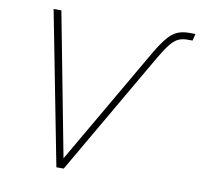

<svg xmlns="http://www.w3.org/2000/svg" viewBox="-79 -794 916 877"><g transform="rotate(10 379.0 -355.0)"><path d="M238 0 100 -710H136L263 -46L581 -594Q608 -639 629.5 -664.5Q651 -690 674 -700Q697 -710 728 -710H758L750 -678H724Q701 -678 683 -669Q665 -660 647 -637.5Q629 -615 605 -574L272 0Z"/></g></svg>

Font: Raleway ExtraLight
Style: Italic
Weight: 200
Italic angle: -12°
Designer: Matt McInerney, Pablo Impallari, Rodrigo Fuenzalida
Foundry: Matt McInerney, Pablo Impallari, Rodrigo Fuenzalida
Version: Version 4.026